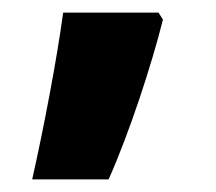

<svg xmlns="http://www.w3.org/2000/svg" viewBox="-20 -201 342 304"><path d="M231 -181H80C70 -107 50 -2 31 83H152C185 9 220 -98 238 -170Z"/></svg>

Font: Noto Sans Tamil UI ExtraBold
Style: Regular
Weight: 800
Designer: Jelle Bosma - Monotype Design Team
Foundry: Monotype Imaging Inc.
Version: Version 2.004